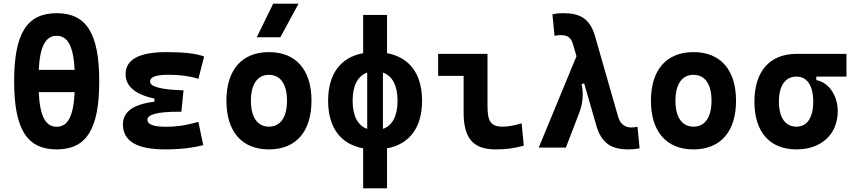

<svg xmlns="http://www.w3.org/2000/svg" viewBox="-20 -815 4728 1060"><path d="M293 9.8C457.5 9.8 527.8 -102.5 527.8 -366.2C527.8 -629.9 457.5 -742.2 293 -742.2C128.4 -742.2 58.1 -629.9 58.1 -366.2C58.1 -102.5 128.4 9.8 293 9.8ZM293 -115.2C231.4 -115.2 200.2 -172.9 193.8 -306.2H392.1C385.7 -172.9 354.5 -115.2 293 -115.2ZM193.8 -429.2C200.7 -560.5 231.9 -617.2 293 -617.2C354 -617.2 385.3 -560.5 392.1 -429.2Z M891.6 9.8C976.6 9.8 1047.9 0.5 1102.1 -13.7L1075.2 -142.1C1031.2 -130.9 980 -115.2 895.5 -115.2C827.6 -115.2 793.9 -127.9 793.9 -153.8C793.9 -183.6 851.1 -198.2 965.8 -198.2H981.4L993.2 -316.4C869.6 -319.8 808.6 -335.9 808.6 -364.7C808.6 -390.1 842.3 -402.3 910.2 -402.3C973.1 -402.3 1027.3 -395 1075.2 -379.9L1106.9 -502.9C1064 -519.5 995.6 -527.3 899.4 -527.3C748.5 -527.3 673.3 -486.8 673.3 -405.3C673.3 -338.9 726.1 -293.9 832.5 -270.5V-253.4C716.3 -239.7 658.7 -198.2 658.7 -128.4C658.7 -35.6 735.8 9.8 891.6 9.8Z M1464.8 9.8C1613.8 9.8 1699.7 -87.9 1699.7 -258.8C1699.7 -429.7 1613.8 -527.3 1464.8 -527.3C1315.9 -527.3 1230 -429.7 1230 -258.8C1230 -87.9 1315.9 9.8 1464.8 9.8ZM1464.8 -115.7C1401.9 -115.7 1365.2 -167.5 1365.2 -258.8C1365.2 -350.6 1401.9 -401.9 1464.8 -401.9C1528.3 -401.9 1564.5 -350.6 1564.5 -258.8C1564.5 -167.5 1528.3 -115.7 1464.8 -115.7ZM1397.5 -609.4H1527.8L1628.4 -794.9H1488.3Z M1984.9 224.6H2116.7V3.9C2241.2 -19 2310.1 -110.8 2310.1 -258.8C2310.1 -406.7 2241.2 -498.5 2116.7 -521.5V-732.4H1984.9V-521.5C1860.4 -498.5 1791.5 -406.7 1791.5 -258.8C1791.5 -110.8 1860.4 -19 1984.9 3.9ZM2007.3 -103.5C1955.1 -121.6 1926.8 -175.3 1926.8 -258.8C1926.8 -342.3 1955.1 -396 2007.3 -414.1ZM2094.2 -414.1C2146.5 -396 2174.8 -342.3 2174.8 -258.8C2174.8 -175.3 2146.5 -121.6 2094.2 -103.5Z M2716.8 9.8C2772.5 9.8 2818.4 3.9 2871.6 -10.7L2859.9 -134.3C2816.9 -121.6 2785.2 -115.7 2755.9 -115.7C2684.6 -115.7 2671.4 -150.9 2671.4 -232.9V-517.6H2398.9V-396H2539.6V-195.3C2539.6 -51.8 2591.3 9.8 2716.8 9.8Z M3451.2 9.8C3474.1 9.8 3489.7 8.3 3511.2 3.9L3499.5 -115.2C3484.9 -112.3 3475.6 -111.3 3464.8 -111.3C3429.7 -111.3 3403.8 -130.4 3392.6 -170.4L3265.1 -615.2C3237.3 -712.9 3181.6 -742.2 3089.8 -742.2C3066.9 -742.2 3051.3 -740.7 3029.8 -736.3L3041.5 -617.2C3056.2 -620.1 3064.5 -621.1 3076.2 -621.1C3109.4 -621.1 3132.3 -610.4 3143.6 -570.3L3162.6 -504.4L2954.1 0H3104L3178.7 -194.3C3195.8 -239.3 3203.6 -294.4 3190.9 -350.6L3205.1 -355L3272 -122.6C3301.3 -21 3357.9 9.8 3451.2 9.8Z M3808.6 9.8C3957.5 9.8 4043.5 -87.9 4043.5 -258.8C4043.5 -429.7 3957.5 -527.3 3808.6 -527.3C3659.7 -527.3 3573.7 -429.7 3573.7 -258.8C3573.7 -87.9 3659.7 9.8 3808.6 9.8ZM3808.6 -115.7C3745.6 -115.7 3709 -167.5 3709 -258.8C3709 -350.6 3745.6 -401.9 3808.6 -401.9C3872.1 -401.9 3908.2 -350.6 3908.2 -258.8C3908.2 -167.5 3872.1 -115.7 3808.6 -115.7Z M4377.4 9.8C4514.6 9.8 4605 -74.2 4605 -201.2C4605 -289.1 4554.2 -360.8 4486.8 -372.6V-392.1H4653.3V-517.6H4377.4C4230 -517.6 4145 -421.4 4145 -253.9C4145 -85.9 4230 9.8 4377.4 9.8ZM4377.4 -115.7C4315.4 -115.7 4280.3 -165.5 4280.3 -253.9C4280.3 -342.3 4315.4 -392.1 4377.4 -392.1C4436 -392.1 4469.7 -342.3 4469.7 -253.9C4469.7 -165.5 4436 -115.7 4377.4 -115.7Z"/></svg>

Font: CaskaydiaCove Nerd Font
Style: Bold
Weight: 700
Designer: Aaron Bell
Foundry: Saja Typeworks
Version: Version 2111.1;Nerd Fonts 2.3.0